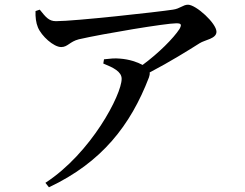

<svg xmlns="http://www.w3.org/2000/svg" viewBox="-20 -748 1040 816"><path d="M419 -478C461 -461 497 -444 497 -413C497 -346 368 -98 173 29L188 48C413 -58 535 -216 613 -419C616 -427 617 -434 616 -440C702 -485 784 -536 828 -564C851 -579 900 -583 900 -613C900 -649 813 -728 779 -728C758 -728 745 -711 715 -707C650 -697 298 -658 218 -658C187 -658 174 -676 149 -707L131 -701C130 -676 133 -651 141 -632C156 -595 208 -548 240 -548C268 -548 276 -571 315 -581C420 -605 685 -649 729 -649C749 -649 754 -645 743 -625C717 -585 654 -522 586 -472C564 -484 530 -496 489 -499C468 -501 448 -499 422 -496Z"/></svg>

Font: Noto Serif JP SemiBold
Style: Regular
Weight: 600
Designer: Ryoko NISHIZUKA 西塚涼子 (kana & ideographs); Frank Grießhammer (Latin, Greek & Cyrillic); Wenlong ZHANG 张文龙 (bopomofo); San
Foundry: Adobe
Version: Version 2.001;hotconv 1.1.0;makeotfexe 2.6.0